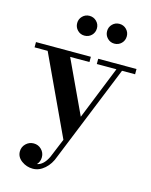

<svg xmlns="http://www.w3.org/2000/svg" viewBox="-138 -836 892 1135"><g transform="rotate(15 307.5 -268.0)"><path d="M174.8 211.9Q136.7 211.9 106 189.5Q75.2 167 75.2 132.8Q75.2 105 95.2 85.4Q115.2 65.9 143.1 65.9Q170.9 65.9 190.4 85.4Q210 105 210 132.8Q210 159.7 191.9 179.2Q231.4 171.9 257.8 117.2L306.2 0L80.1 -483.9H0V-516.1H335.9V-483.9H217.8L370.1 -158.2L501 -483.9H380.9V-516.1H615.2V-483.9H535.2L296.9 105Q280.3 153.3 246.8 182.6Q213.4 211.9 174.8 211.9ZM206.1 -688Q206.1 -712.9 223.6 -730.5Q241.2 -748 266.1 -748Q291.5 -748 309.3 -730.5Q327.1 -712.9 327.1 -688Q327.1 -662.1 309.6 -644.5Q292 -627 266.1 -627Q241.2 -627 223.6 -644.8Q206.1 -662.6 206.1 -688ZM389.2 -688Q389.2 -712.9 406.7 -730.5Q424.3 -748 449.2 -748Q474.6 -748 492.2 -730.5Q509.8 -712.9 509.8 -688Q509.8 -662.1 492.2 -644.5Q474.6 -627 449.2 -627Q424.3 -627 406.7 -644.8Q389.2 -662.6 389.2 -688Z"/></g></svg>

Font: Fin Serif Display
Style: Italic
Weight: 400
Designer: J. Blake Harris
Version: Version 1.006;FEAKit 1.0